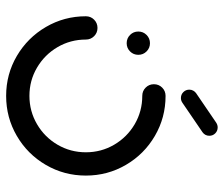

<svg xmlns="http://www.w3.org/2000/svg" viewBox="-72 -659 733 629"><g transform="rotate(90 294.5 -344.5)"><path d="M83.3 -431.1Q83.3 -447 94.4 -458.1Q105.6 -469.3 121.5 -469.3Q137.4 -469.3 148.5 -458.1Q159.6 -447 159.6 -431.1Q159.6 -415.2 148.5 -404.1Q137.4 -393 121.5 -393Q105.6 -393 94.4 -404.1Q83.3 -415.2 83.3 -431.1ZM255.9 -482.2Q255.9 -498.1 267 -509.3Q278.1 -520.4 294.1 -520.4Q365.2 -520.4 425.2 -485.4Q485.2 -450.4 520.2 -390.4Q555.2 -330.4 555.2 -259.3Q555.2 -188.1 520.2 -128.1Q485.2 -68.1 425.2 -33.1Q365.2 1.9 294.1 1.9Q223 1.9 163.1 -33.3Q103.3 -68.5 68.3 -128.5Q33.3 -188.5 33.3 -259.3Q33.3 -275.2 44.4 -286.3Q55.6 -297.4 71.5 -297.4Q87.4 -297.4 98.5 -286.3Q109.6 -275.2 109.6 -259.3Q109.6 -208.9 134.4 -166.5Q159.3 -124.1 201.5 -99.3Q243.7 -74.4 294.1 -74.4Q344.4 -74.4 386.9 -99.3Q429.3 -124.1 454.1 -166.5Q478.9 -208.9 478.9 -259.3Q478.9 -309.6 454.1 -352Q429.3 -394.4 386.9 -419.3Q344.4 -444.1 294.1 -444.1Q278.1 -444.1 267 -455.2Q255.9 -466.3 255.9 -482.2ZM301.1 -570.7Q289.6 -570.7 281.7 -578.7Q273.7 -586.7 273.7 -598.1Q273.7 -605.2 276.9 -610.9Q280 -616.7 285.2 -620.4L381.9 -686.3Q389.3 -691.1 397.4 -691.1Q408.9 -691.1 416.9 -683.1Q424.8 -675.2 424.8 -663.7Q424.8 -656.7 421.7 -650.9Q418.5 -645.2 413.3 -641.5L316.7 -575.6Q309.6 -570.7 301.1 -570.7Z"/></g></svg>

Font: 26F Galaxy Sans
Style: Bold
Weight: 700
Designer: C₂₉H₂₅N₃O₅
Version: Version 1.100